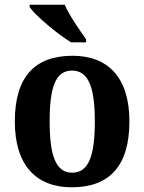

<svg xmlns="http://www.w3.org/2000/svg" viewBox="-20 -786 613 816"><path d="M282 -606H346V-619C319 -657 274 -721 255 -766H106V-756C129 -721 223 -642 282 -606ZM285 10C446 10 530 -82 530 -270C530 -458 438 -549 288 -549C127 -549 43 -458 43 -270C43 -82 135 10 285 10ZM287 -52C216 -52 191 -127 191 -270C191 -413 215 -486 286 -486C357 -486 383 -413 383 -270C383 -127 358 -52 287 -52Z"/></svg>

Font: Noto Serif Georgian SemiCondensed Bold
Style: Regular
Weight: 700
Width: 4
Designer: Monotype Design Team, Akaki Razmadze
Foundry: Google LLC
Version: Version 2.003